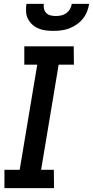

<svg xmlns="http://www.w3.org/2000/svg" viewBox="-20 -975 482 995"><path d="M3 0V-95H82L173 -640H106V-735H362L363 -640H284L193 -95H259L260 0ZM256 -815Q236 -815 216.5 -817.5Q197 -820 179 -827.5Q161 -835 147 -848Q133 -861 124.5 -878Q116 -895 115 -915Q114 -935 117 -955H207Q205 -941 208.5 -928Q212 -915 221 -906.5Q230 -898 243 -895Q256 -892 269 -892Q283 -892 297 -895Q311 -898 323 -906.5Q335 -915 342.5 -928Q350 -941 352 -955H442Q439 -935 431 -915Q423 -895 409.5 -878Q396 -861 377 -848Q358 -835 338 -827.5Q318 -820 297.5 -817.5Q277 -815 256 -815Z"/></svg>

Font: Iosevka QP
Style: Bold Italic
Weight: 700
Italic angle: -9°
Designer: Belleve Invis
Foundry: Belleve Invis
Version: Version 20.0.0; ttfautohint (v1.8.4)